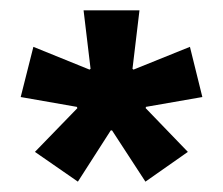

<svg xmlns="http://www.w3.org/2000/svg" viewBox="-20 -659 431 371"><path d="M130.5 -308 47.5 -365.5 129.5 -450 128.5 -452.5 20 -471.5 44.5 -568.5 153 -524.5 155 -526 141.5 -639H249.5L236 -526L238 -524.5L347 -568.5L371 -471.5L262 -452.5L261.5 -450L343 -365.5L261 -308L196.5 -407H194Z"/></svg>

Font: Anek Gujarati SemiBold
Style: Regular
Weight: 600
Designer: Mrunmayee Ghaisas (Gujarati), Yesha Goshar (Latin)
Foundry: Ek Type
Version: Version 1.003